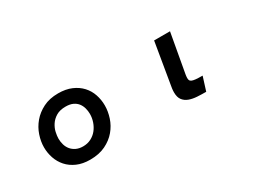

<svg xmlns="http://www.w3.org/2000/svg" viewBox="-45 -1022 2089 1579"><g transform="rotate(-30 1000.0 -232.5)"><path d="M477 70Q406 70 353 46.5Q300 23 265.5 -16Q231 -55 214 -105Q197 -155 197 -208Q197 -263 216.5 -321Q236 -379 276 -426.5Q316 -474 376.5 -504.5Q437 -535 519 -535Q591 -535 644.5 -512Q698 -489 733.5 -450.5Q769 -412 786 -361.5Q803 -311 803 -257Q803 -201 784 -143Q765 -85 725 -37.5Q685 10 623.5 40Q562 70 477 70ZM481 -54Q523 -54 557 -71.5Q591 -89 614 -118Q637 -147 649.5 -183.5Q662 -220 662 -258Q662 -286 654.5 -313.5Q647 -341 630.5 -362.5Q614 -384 586.5 -397Q559 -410 518 -410Q463 -410 427.5 -388.5Q392 -367 371.5 -335.5Q351 -304 343.5 -270Q336 -236 336 -210Q336 -180 344.5 -151.5Q353 -123 371 -101.5Q389 -80 416.5 -67Q444 -54 481 -54Z M1581 63Q1538 63 1496.5 60.5Q1455 58 1422 46Q1389 34 1369 8Q1349 -18 1349 -65Q1349 -67 1349.5 -81Q1350 -95 1355 -123L1421 -517H1572L1505 -144Q1504 -136 1503 -129Q1502 -122 1502 -114Q1502 -102 1505 -93Q1508 -84 1520 -78Q1532 -72 1556 -69.5Q1580 -67 1622 -67Z"/></g></svg>

Font: LINE Seed JP_TTF Bold
Style: Regular
Weight: 700
Designer: LINE & Fontrix & Fontworks
Version: Version 1.009